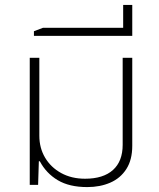

<svg xmlns="http://www.w3.org/2000/svg" viewBox="-20 -752 648 781"><path d="M335 9Q262 9 215 -19Q168 -47 142 -96H138L135 0H101V-517H140V-200Q140 -150 163.5 -110.5Q187 -71 229 -48Q271 -25 326 -25Q400 -25 439.5 -60.5Q479 -96 479 -163V-517H518V-159Q518 -102 494 -64.5Q470 -27 428.5 -9Q387 9 335 9Z M118 -606V-625L155 -639H481V-732H518V-606Z"/></svg>

Font: Noto Sans Thai UI ExtLt
Style: Regular
Weight: 200
Designer: Monotype Design Team
Foundry: Monotype Imaging Inc.
Version: Version 2.000;GOOG;noto-source:20170915:90ef993387c0